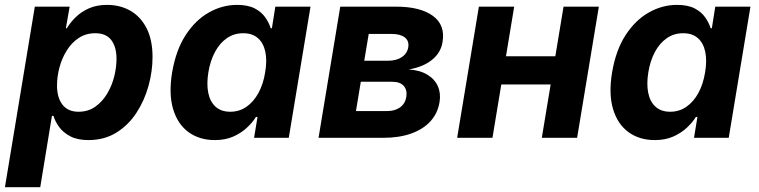

<svg xmlns="http://www.w3.org/2000/svg" viewBox="-38 -570 3140 794"><path d="M-17.6 204.1 106 -542.5H250L234.4 -453.1H238.3Q252.4 -476.6 274.9 -498.8Q297.4 -521 329.6 -535.4Q361.8 -549.8 404.8 -549.8Q459 -549.8 501.5 -525.4Q543.9 -501 568.4 -452.9Q592.8 -404.8 592.8 -334Q592.8 -275.4 576.2 -215.1Q559.6 -154.8 526.6 -104Q493.7 -53.2 443.8 -22Q394 9.3 327.6 9.3Q282.2 9.3 252.7 -6.3Q223.1 -22 206.5 -44.9Q189.9 -67.9 183.1 -90.8H176.8L128.4 204.1ZM286.6 -107.9Q327.1 -107.9 356.7 -129.2Q386.2 -150.4 405.8 -183.6Q425.3 -216.8 434.6 -254.6Q443.8 -292.5 443.8 -326.7Q443.8 -375.5 422.4 -404.1Q400.9 -432.6 356 -432.6Q317.4 -432.6 287.8 -413.1Q258.3 -393.6 238.3 -361.6Q218.3 -329.6 208 -291.5Q197.8 -253.4 197.8 -216.3Q197.8 -166 220.5 -137Q243.2 -107.9 286.6 -107.9Z M850.1 9.3Q787.1 9.3 741.9 -23.4Q696.8 -56.2 678 -118.7Q659.2 -181.2 673.8 -270.5Q689.5 -362.8 729.7 -424.8Q770 -486.8 825.7 -518.3Q881.3 -549.8 942.4 -549.8Q987.3 -549.8 1015.4 -535.2Q1043.5 -520.5 1059.1 -498Q1074.7 -475.6 1081.5 -453.1H1086.4L1100.6 -542.5H1246.1L1156.2 0H1012.7L1026.9 -86.4H1020.5Q1005.9 -63 982.4 -41.3Q959 -19.5 926.3 -5.1Q893.6 9.3 850.1 9.3ZM914.1 -107.9Q951.7 -107.9 981.2 -128.4Q1010.7 -148.9 1030.8 -185.5Q1050.8 -222.2 1058.6 -271Q1066.9 -320.3 1059.1 -356.4Q1051.3 -392.6 1028.3 -412.6Q1005.4 -432.6 967.8 -432.6Q929.7 -432.6 900.1 -412.1Q870.6 -391.6 851.1 -355.2Q831.5 -318.8 823.7 -271Q815.9 -223.1 823.2 -186.3Q830.6 -149.4 853.5 -128.7Q876.5 -107.9 914.1 -107.9Z M1279.3 0 1369.1 -542.5H1599.6Q1700.2 -542.5 1752.2 -504.4Q1804.2 -466.3 1792 -396Q1785.2 -352.1 1748.5 -322.5Q1711.9 -293 1652.3 -282.7Q1698.7 -279.8 1729.2 -261.2Q1759.8 -242.7 1772.7 -213.4Q1785.6 -184.1 1779.8 -148.4Q1772.5 -102.1 1742.4 -68.8Q1712.4 -35.6 1662.6 -17.8Q1612.8 0 1545.9 0ZM1434.1 -110.8H1564Q1594.7 -110.8 1616 -125.7Q1637.2 -140.6 1642.1 -168Q1647 -197.3 1631.8 -214.6Q1616.7 -231.9 1583.5 -231.9H1454.1ZM1468.3 -318.8H1566.4Q1601.1 -318.8 1623.5 -333.7Q1646 -348.6 1650.4 -375Q1654.3 -401.4 1635.7 -415.5Q1617.2 -429.7 1581.1 -429.7H1486.8Z M2298.8 -337.4 2279.8 -220.7H1994.1L2013.7 -337.4ZM2088.4 -542.5 1998.5 0H1852.5L1942.4 -542.5ZM2438.5 -542.5 2348.6 0H2202.6L2292.5 -542.5Z M2669.4 9.3Q2606.4 9.3 2561.3 -23.4Q2516.1 -56.2 2497.3 -118.7Q2478.5 -181.2 2493.2 -270.5Q2508.8 -362.8 2549.1 -424.8Q2589.4 -486.8 2645 -518.3Q2700.7 -549.8 2761.7 -549.8Q2806.6 -549.8 2834.7 -535.2Q2862.8 -520.5 2878.4 -498Q2894 -475.6 2900.9 -453.1H2905.8L2919.9 -542.5H3065.4L2975.6 0H2832L2846.2 -86.4H2839.8Q2825.2 -63 2801.8 -41.3Q2778.3 -19.5 2745.6 -5.1Q2712.9 9.3 2669.4 9.3ZM2733.4 -107.9Q2771 -107.9 2800.5 -128.4Q2830.1 -148.9 2850.1 -185.5Q2870.1 -222.2 2877.9 -271Q2886.2 -320.3 2878.4 -356.4Q2870.6 -392.6 2847.7 -412.6Q2824.7 -432.6 2787.1 -432.6Q2749 -432.6 2719.5 -412.1Q2689.9 -391.6 2670.4 -355.2Q2650.9 -318.8 2643.1 -271Q2635.3 -223.1 2642.6 -186.3Q2649.9 -149.4 2672.9 -128.7Q2695.8 -107.9 2733.4 -107.9Z"/></svg>

Font: Inter 16pt
Style: Bold Italic
Weight: 700
Italic angle: -9.3988°
Version: Version 4.001;git-66647c0bb